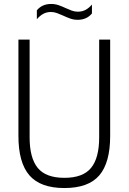

<svg xmlns="http://www.w3.org/2000/svg" viewBox="-20 -940 649 969"><path d="M305 9Q184 9 128.5 -55Q73 -119 73 -254V-740H129.5V-246.5Q129.5 -142.5 170.5 -92.5Q211.5 -42.5 305 -42.5Q398.5 -42.5 439.5 -92.5Q480.5 -142.5 480.5 -246.5V-740H536V-254Q536 -119 481.2 -55Q426.5 9 305 9ZM372 -840Q351.5 -840 333.2 -846.8Q315 -853.5 298 -861.5Q283 -868 268 -873.8Q253 -879.5 237.5 -879.5Q215.5 -879.5 198.5 -870.2Q181.5 -861 166 -843V-888Q192.5 -920 238 -920Q258.5 -920 276.8 -913.5Q295 -907 312 -899Q327 -892 342 -886.5Q357 -881 372.5 -881Q394.5 -881 411.5 -890Q428.5 -899 444 -917V-872Q417.5 -840 372 -840Z"/></svg>

Font: Encode Sans Condensed Condensed Light
Style: Regular
Weight: 300
Width: 3
Designer: Multiple Designers
Foundry: Impallari Type
Version: Version 3.000; ttfautohint (v1.8.3) -l 8 -r 50 -G 200 -x 14 